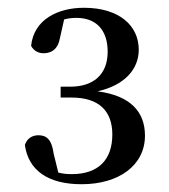

<svg xmlns="http://www.w3.org/2000/svg" viewBox="-20 -931 436 494"><path d="M190 -457C285 -457 353 -505 353 -582C353 -644 315 -685 231 -696C302 -712 337 -754 337 -803C337 -865 287 -911 196 -911C129 -911 67 -881 60 -813C67 -800 79 -794 92 -794C112 -794 129 -804 134 -832L145 -881C156 -884 167 -885 177 -885C227 -885 257 -854 257 -798C257 -738 219 -708 161 -708H136V-680H164C235 -680 269 -645 269 -585C269 -520 233 -483 165 -483C152 -483 141 -484 130 -487L118 -536C113 -573 99 -583 79 -583C64 -583 50 -576 44 -558C53 -493 103 -457 190 -457Z"/></svg>

Font: Noto Serif SC SemiBold
Style: Regular
Weight: 600
Designer: Ryoko NISHIZUKA 西塚涼子 (kana & ideographs); Frank Grießhammer (Latin, Greek & Cyrillic); Wenlong ZHANG 张文龙 (bopomofo); San
Foundry: Adobe
Version: Version 2.001;hotconv 1.1.0;makeotfexe 2.6.0